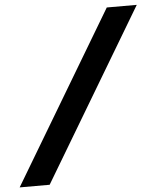

<svg xmlns="http://www.w3.org/2000/svg" viewBox="-89 -735 715 877"><g transform="rotate(-5 269.0 -296.0)"><path d="M103 96H-34.5L433.5 -688H571Z"/></g></svg>

Font: Lucymar Sans ExtraBold
Style: Italic
Weight: 800
Italic angle: -10°
Foundry: The League of Moveable Type (original font) / Main changes by Cristiano Sobral with portions from Mirco Monsees
Version: Version 2.00;August 30, 2020;FontCreator 13.0.0.2681 64-bit